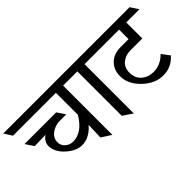

<svg xmlns="http://www.w3.org/2000/svg" viewBox="-100 -1167 1659 1659"><g transform="rotate(-45 729.5 -337.5)"><path d="M345 -121Q274 -121 203.5 -185Q133 -249 133 -324Q133 -349 148.5 -373.5Q164 -398 186 -409L49 -406L-1 -481H386L436 -407H338Q282 -398 246.5 -367Q211 -336 211 -293Q211 -250 241 -224Q271 -198 312 -198Q423 -198 504 -333V-602H-20L-66 -675H699L744 -602H592V0L503 -57L508 -206Q434 -121 345 -121Z M854 -602V0L766 -59V-602H657L616 -675H961L1002 -602Z M1364 -602V-406H1217Q1160 -406 1118 -372.5Q1076 -339 1076 -274Q1076 -209 1120 -170.5Q1164 -132 1228 -132Q1316 -132 1381 -200L1435 -128Q1367 -51 1267.5 -51Q1168 -51 1082.5 -132.5Q997 -214 997 -312Q997 -389 1046 -437.5Q1095 -486 1179 -486H1276V-602H921L873 -675H1477L1525 -602Z"/></g></svg>

Font: Halant Medium
Style: Regular
Weight: 500
Designer: Hitesh Malaviya (Devanagari), Satya Rajpurohit (Latin)
Foundry: Indian Type Foundry
Version: Version 1.101;PS 1.0;hotconv 1.0.78;makeotf.lib2.5.61930; tt